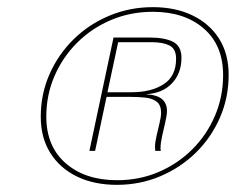

<svg xmlns="http://www.w3.org/2000/svg" viewBox="-20 -763 668 537"><path d="M307 -246Q243.5 -246 195.8 -269Q148 -292 121 -334.8Q94 -377.5 94 -436.5Q94 -500 118.5 -555.5Q143 -611 186 -653.2Q229 -695.5 286 -719.2Q343 -743 407.5 -743Q470.5 -743 518.2 -720Q566 -697 592.8 -654.8Q619.5 -612.5 619.5 -553.5Q619.5 -490 595.2 -434.2Q571 -378.5 528 -336.2Q485 -294 428.2 -270Q371.5 -246 307 -246ZM307.5 -259Q370 -259 423.8 -282Q477.5 -305 518 -345.5Q558.5 -386 581.2 -439.2Q604 -492.5 604 -553Q604 -636.5 550 -683.2Q496 -730 407.5 -730Q345 -730 291 -707.2Q237 -684.5 196.2 -644Q155.5 -603.5 132.5 -550.5Q109.5 -497.5 109.5 -437Q109.5 -353.5 164 -306.2Q218.5 -259 307.5 -259ZM230 -341 297.5 -658H398.5Q441.5 -658 464.5 -645.8Q487.5 -633.5 487.5 -601.5Q487.5 -557.5 460.5 -529.5Q433.5 -501.5 387.5 -499.5Q420 -497.5 433.5 -485.5Q447 -473.5 447 -453Q447 -441.5 442.5 -422Q438 -402.5 433.5 -382.8Q429 -363 429 -349Q429 -343 430 -341H414Q414.5 -342 414 -344.2Q413.5 -346.5 413.5 -351.5Q413.5 -364.5 417.8 -382.8Q422 -401 426.2 -418.8Q430.5 -436.5 430.5 -447Q430.5 -469.5 418 -478.8Q405.5 -488 386.5 -490Q367.5 -492 347 -492H278L246 -341ZM280.5 -505H347.5Q403 -505 437.8 -527.5Q472.5 -550 472.5 -598.5Q472.5 -626.5 454 -635.8Q435.5 -645 404.5 -645H310.5Z"/></svg>

Font: Epilogue Thin
Style: Italic
Weight: 250
Italic angle: -12°
Designer: Tyler Finck
Foundry: Etcetera Type Co
Version: Version 2.112